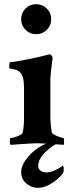

<svg xmlns="http://www.w3.org/2000/svg" viewBox="-20 -694 359 925"><path d="M31.2 3.9Q27.3 0 27.3 -14.6Q27.3 -29.3 31.2 -29.3Q39.1 -29.3 51.8 -33.2Q64.5 -37.1 76.2 -43Q87.9 -48.8 88.9 -53.7Q95.7 -81.1 95.7 -127.9V-270.5Q95.7 -325.2 78.1 -343.8Q70.3 -353.5 57.1 -357.4Q43.9 -361.3 34.2 -362.8Q24.4 -364.3 24.4 -366.2Q24.4 -394.5 29.3 -394.5Q38.1 -394.5 61.5 -398.4Q85 -402.3 113.8 -408.2Q142.6 -414.1 168.5 -419.9Q194.3 -425.8 208 -429.7L218.8 -432.6Q223.6 -432.6 228.5 -426.3Q233.4 -419.9 233.4 -416Q228.5 -373 225.6 -348.6Q222.7 -324.2 222.7 -318.4V-142.6Q222.7 -86.9 230.5 -53.7Q232.4 -49.8 243.7 -43.9Q254.9 -38.1 267.6 -33.7Q280.3 -29.3 285.2 -29.3Q288.1 -29.3 288.6 -14.6Q289.1 0 287.1 3.9Q279.3 2.9 254.4 1.5Q229.5 0 202.1 -2Q174.8 -3.9 159.2 -3.9Q143.6 -3.9 116.2 -2Q88.9 0 64.5 1.5Q40 2.9 31.2 3.9ZM154.3 -529.3Q124 -529.3 103 -550.3Q82 -571.3 82 -601.6Q82 -631.8 103 -652.8Q124 -673.8 154.3 -673.8Q184.6 -673.8 205.6 -652.8Q226.6 -631.8 226.6 -601.6Q226.6 -571.3 205.6 -550.3Q184.6 -529.3 154.3 -529.3ZM161.1 210.9Q132.8 210.9 107.4 190.4Q82 169.9 82 134.8Q82 108.4 101.6 79.6Q121.1 50.8 151.4 27.3Q181.6 3.9 211.9 -4.9L252.9 -2Q164.1 51.8 164.1 105.5Q164.1 120.1 175.8 128.4Q187.5 136.7 204.1 136.7Q222.7 136.7 246.6 125.5Q270.5 114.3 282.2 104.5Q287.1 104.5 287.1 122.1Q287.1 135.7 281.2 143.6Q270.5 157.2 251 173.3Q231.4 189.5 208.5 200.2Q185.5 210.9 161.1 210.9Z"/></svg>

Font: Crimson Text
Style: Bold
Weight: 700
Designer: Sebastian Kosch
Foundry: Sebastian Kosch
Version: Version 1.100